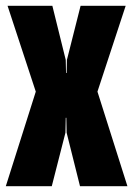

<svg xmlns="http://www.w3.org/2000/svg" viewBox="-34 -640 458 660"><path d="M-14 0 89 -325 -8 -620H146L192 -434L193 -389H195L196 -434L243 -620H398L301 -325L404 0H241L195 -184L194 -235H192L191 -184L144 0Z"/></svg>

Font: Smooch Sans Thin Black
Style: Regular
Weight: 900
Version: Version 1.010